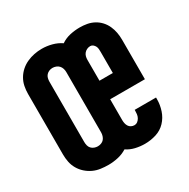

<svg xmlns="http://www.w3.org/2000/svg" viewBox="-128 -646 757 771"><g transform="rotate(-30 250.0 -261.0)"><path d="M162 8Q144 8 126 5.5Q108 3 92 -4.5Q76 -12 62.5 -24Q49 -36 40 -51.5Q31 -67 27.5 -84.5Q24 -102 24 -120V-400Q24 -418 27.5 -435.5Q31 -453 40 -468.5Q49 -484 62.5 -496Q76 -508 92.5 -515.5Q109 -523 126.5 -526.5Q144 -530 162 -530Q185 -530 208 -524Q231 -518 250 -505Q269 -518 291.5 -523Q314 -528 337 -528Q354 -528 370.5 -525Q387 -522 402 -514Q417 -506 428.5 -493.5Q440 -481 447 -465.5Q454 -450 457 -433.5Q460 -417 460 -400V-217H299V-120Q299 -113 300.5 -105.5Q302 -98 306 -91.5Q310 -85 317 -81.5Q324 -78 331 -78Q340 -78 346.5 -83Q353 -88 357 -95.5Q361 -103 362 -111.5Q363 -120 363 -128Q363 -129 363 -129.5Q363 -130 363 -131H462Q462 -129 462 -127Q462 -125 462 -123Q462 -97 453.5 -71.5Q445 -46 427 -27Q409 -8 383.5 0Q358 8 331 8Q309 8 287.5 3Q266 -2 248 -14Q229 -2 206.5 3Q184 8 162 8ZM299 -303H361V-400Q361 -407 360.5 -414Q360 -421 357 -427Q354 -433 348.5 -437.5Q343 -442 336 -442Q328 -442 320.5 -438.5Q313 -435 308 -429Q303 -423 301 -415.5Q299 -408 299 -400ZM162 -78Q170 -78 178 -81Q186 -84 191 -90Q196 -96 198.5 -104Q201 -112 201 -120V-400Q201 -408 198.5 -416Q196 -424 190.5 -430Q185 -436 177 -439Q169 -442 161 -442Q153 -442 145.5 -439Q138 -436 132.5 -430Q127 -424 125 -416Q123 -408 123 -400V-120Q123 -112 125 -104Q127 -96 132.5 -90Q138 -84 146 -81Q154 -78 162 -78Z"/></g></svg>

Font: Zed Mono Semibold
Style: Regular
Weight: 600
Monospace: yes
Designer: Belleve Invis
Foundry: Belleve Invis
Version: Version 1.0.0; ttfautohint (v1.8.4)